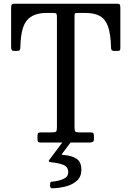

<svg xmlns="http://www.w3.org/2000/svg" viewBox="-20 -770 710 1037"><path d="M182.5 -20.5V-37.5Q182.5 -49.5 187.2 -52.2Q192 -55 203.5 -55H260.5Q278.5 -55 283 -59.5Q287.5 -64 287.5 -82.5V-677.5Q287.5 -692 284.5 -696Q281.5 -700 268 -700H230Q159.5 -700 125.8 -660.5Q92 -621 90 -515.5Q89.5 -504 86.5 -499.5Q83.5 -495 71 -495H57Q44 -495 42 -502.2Q40 -509.5 40 -520.5V-723.5Q40 -741 43.5 -745.5Q47 -750 64 -750H609Q623.5 -750 626.8 -745.8Q630 -741.5 630 -726.5V-510.5Q630 -499.5 626 -497.2Q622 -495 611 -495H599Q585 -495 582.2 -500.8Q579.5 -506.5 579.5 -518.5Q577.5 -588 563.2 -627.5Q549 -667 519.5 -683.5Q490 -700 442.5 -700H399Q385.5 -700 384 -696Q382.5 -692 382.5 -678.5V-83.5Q382.5 -64.5 386.8 -59.8Q391 -55 409.5 -55H466.5Q481.5 -55 484.5 -50.5Q487.5 -46 487.5 -30.5V-21Q487.5 -6 479.8 -3Q472 0 458.5 0H205.5Q190.5 0 186.5 -3.2Q182.5 -6.5 182.5 -20.5ZM250.5 232.5V224Q250.5 215.5 254.5 213.2Q258.5 211 266 210.5Q296.5 208 322.5 196.5Q348.5 185 348.5 160.5Q348.5 130.5 321.5 120.2Q294.5 110 260.5 107Q246 105.5 244 102.2Q242 99 247 92.5L322.5 -8.5Q325 -12 326.5 -12.8Q328 -13.5 334 -13.5H359.5Q371 -13.5 369.2 -11.2Q367.5 -9 363.5 -3.5L319 55.5Q312.5 64 313.8 65.2Q315 66.5 328.5 67.5Q369.5 71 394.5 88.2Q419.5 105.5 419.5 147.5Q419.5 183.5 396.5 205Q373.5 226.5 337.8 236.2Q302 246 263 247Q250.5 247.5 250.5 232.5Z"/></svg>

Font: Besley* Narrow
Style: Regular
Weight: 400
Width: 4
Designer: Owen Earl
Foundry: indestructible type*
Version: Version 3.000; ttfautohint (v1.8.3)